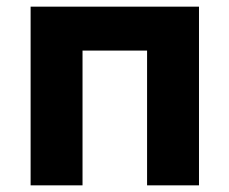

<svg xmlns="http://www.w3.org/2000/svg" viewBox="-20 -557 689 577"><path d="M72 -537H578V0H422V-405H228V0H72Z"/></svg>

Font: Chess Sans
Style: Bold
Weight: 700
Designer: Wolf Bōese
Foundry: Wolf Bōese
Version: Version 7.223